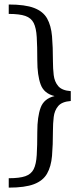

<svg xmlns="http://www.w3.org/2000/svg" viewBox="-20 -774 354 857"><path d="M19 63.5V21.5Q66.9 21.5 93 12.5Q119.1 3.4 130.4 -19Q141.6 -41.5 144 -82.3Q146.5 -123 146.5 -186Q146.5 -252.9 161.4 -293.5Q176.3 -334 223.6 -345.2Q176.3 -356.4 161.4 -397.2Q146.5 -438 146.5 -504.4Q146.5 -567.4 144 -608.2Q141.6 -648.9 130.4 -671.4Q119.1 -693.8 93 -702.9Q66.9 -711.9 19 -711.9V-753.9Q91.8 -753.9 132.1 -738.5Q172.4 -723.1 190.2 -691.7Q208 -660.2 212.2 -612.3Q216.3 -564.5 216.3 -499.5Q216.3 -468.3 219.7 -439Q223.1 -409.7 239.7 -389.9Q256.3 -370.1 295.9 -367.2V-323.2Q256.3 -320.3 239.7 -300.5Q223.1 -280.8 219.7 -251.5Q216.3 -222.2 216.3 -190.9Q216.3 -126 212.2 -78.1Q208 -30.3 189.9 1.2Q171.9 32.7 131.6 48.1Q91.3 63.5 19 63.5Z"/></svg>

Font: Pontano Sans Light
Style: Regular
Weight: 300
Designer: Vernon Adams
Foundry: Vernon Adams
Version: Version 2.001